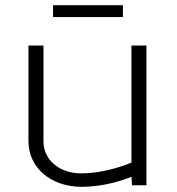

<svg xmlns="http://www.w3.org/2000/svg" viewBox="-20 -716 685 742"><path d="M455 -650V-696H185V-650ZM90 -170C90 -67.9 176.5 6 296 6C361.5 6 431.2 -9.8 488.1 -32.7L490 0H546V-540H488V-87.9C436.3 -65.6 360.8 -46 294 -46C209.3 -46 148 -98.1 148 -170V-540H90Z"/></svg>

Font: Resamitz
Style: Regular
Weight: 500
Designer: gluk
Foundry: gluk
Version: Version 0.047